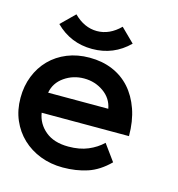

<svg xmlns="http://www.w3.org/2000/svg" viewBox="-108 -714 751 810"><g transform="rotate(15 268.0 -308.5)"><path d="M92.8 -189Q100.1 -142.1 137.5 -111.1Q174.8 -80.1 237.8 -80.1Q287.1 -80.1 323.5 -95.5Q359.9 -110.8 386.2 -136.2L438 -64.9Q394 -21 345 -4.9Q295.9 11.2 237.8 11.2Q185.1 11.2 139.6 -6.3Q94.2 -23.9 61 -55.4Q27.8 -86.9 9 -130.4Q-9.8 -173.8 -9.8 -227.1Q-9.8 -278.8 7.6 -322.5Q24.9 -366.2 56.4 -398.2Q87.9 -430.2 131.8 -448Q175.8 -465.8 229 -465.8Q284.2 -465.8 329.1 -447Q374 -428.2 406 -392.6Q438 -356.9 456.1 -305.4Q474.1 -253.9 474.1 -189ZM359.9 -277.8Q352.1 -321.8 314.5 -348.4Q276.9 -375 229 -375Q181.2 -375 143.1 -348.4Q105 -321.8 97.2 -277.8ZM388.2 -569.8Q321.8 -503.9 228 -503.9Q133.8 -503.9 67.9 -569.8L127 -627.9Q172.9 -582 228 -582Q283.2 -582 329.1 -627.9Z"/></g></svg>

Font: Anonymous Pro
Style: Bold
Weight: 700
Monospace: yes
Designer: Mark Simonson
Version: Version 1.003